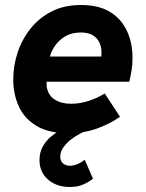

<svg xmlns="http://www.w3.org/2000/svg" viewBox="-20 -523 583 768"><path d="M254 10Q175 10 126 -19.5Q77 -49 55 -98Q33 -147 33 -205Q33 -260 50.5 -313Q68 -366 102.5 -409Q137 -452 187 -477.5Q237 -503 304 -503Q374 -503 419 -476Q464 -449 487 -401Q510 -353 510 -291Q510 -265 506.5 -242.5Q503 -220 497 -196H166Q166 -190 166.5 -185.5Q167 -181 167 -175Q173 -141 199.5 -124.5Q226 -108 264 -108Q299 -108 333.5 -119Q368 -130 399 -149L460 -56Q419 -27 367 -8.5Q315 10 254 10ZM380 -272Q383 -283 384.5 -293Q386 -303 386 -313Q386 -334 378 -352Q370 -370 352 -381.5Q334 -393 303 -393Q267 -393 241.5 -378Q216 -363 200.5 -340.5Q185 -318 180 -297H426ZM259 225Q207 225 172.5 195.5Q138 166 138 118Q138 85 152 61.5Q166 38 184.5 23Q203 8 217 0H325Q317 3 299.5 12Q282 21 264 35Q246 49 233.5 66.5Q221 84 221 104Q221 121 232 130.5Q243 140 259 140Q273 140 288.5 134Q304 128 319 116L352 192Q334 206 311.5 215.5Q289 225 259 225Z"/></svg>

Font: Hanken Grotesk ExtraBold
Style: Italic
Weight: 800
Italic angle: -8°
Designer: Alfredo Marco Pradil
Foundry: Hanken Design Co.
Version: Version 3.013